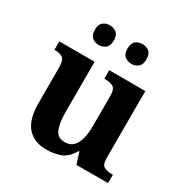

<svg xmlns="http://www.w3.org/2000/svg" viewBox="-173 -893 1012 1046"><g transform="rotate(30 333.5 -370.0)"><path d="M258 10Q180 10 138 -38.5Q96 -87 96 -188V-412Q96 -456 80 -469.5Q64 -483 28 -483H26V-536H248V-216Q248 -152 264 -113.5Q280 -75 324 -75Q372 -75 393.5 -116Q415 -157 415 -227V-419Q415 -463 393.5 -473Q372 -483 343 -483H340V-536H567V-116Q567 -73 586 -63Q605 -53 634 -53H642V0H443L421 -71H416Q386 -19 345.5 -4.5Q305 10 258 10ZM427 -626Q403 -626 385 -640Q367 -654 367 -688Q367 -723 385 -736.5Q403 -750 427 -750Q450 -750 468 -736.5Q486 -723 486 -688Q486 -654 468 -640Q450 -626 427 -626ZM221 -626Q198 -626 180 -640Q162 -654 162 -688Q162 -723 180 -736.5Q198 -750 221 -750Q244 -750 262.5 -736.5Q281 -723 281 -688Q281 -654 262.5 -640Q244 -626 221 -626Z"/></g></svg>

Font: Noto Serif Yezidi
Style: Bold
Weight: 700
Designer: Dalton Maag Ltd
Foundry: Dalton Maag Ltd
Version: Version 1.001; ttfautohint (v1.8.4.7-5d5b)